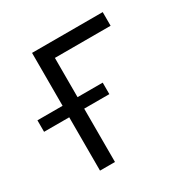

<svg xmlns="http://www.w3.org/2000/svg" viewBox="-170 -640 728 749"><g transform="rotate(-30 193.5 -265.0)"><path d="M389.6 -468.8H138.7V-292H252V-240.2H138.7V0H71.3V-240.2H-42V-292H71.3V-530.3H389.6Z"/></g></svg>

Font: Pretendard Std Light
Style: Regular
Weight: 300
Designer: Base glyphs from Inter by Rasmus Andersson; Hangeul glyphs from Noto Sans CJK(Source Han Sans) by Jang Soo-young and Kan
Foundry: Kil Hyung-jin
Version: Version 1.309